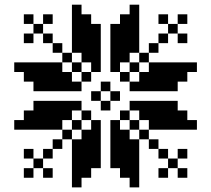

<svg xmlns="http://www.w3.org/2000/svg" viewBox="-20 -812 915 832"><path d="M125 -500H166.7V-458.3H125ZM166.7 -500H208.3V-458.3H166.7ZM208.3 -500H250V-458.3H208.3ZM83.3 -541.7H125V-500H83.3ZM166.7 -458.3H208.3V-416.7H166.7ZM208.3 -458.3H250V-416.7H208.3ZM208.3 -541.7H250V-500H208.3ZM125 -541.7H166.7V-500H125ZM166.7 -541.7H208.3V-500H166.7ZM166.7 -375H208.3V-333.3H166.7ZM208.3 -375H250V-333.3H208.3ZM166.7 -333.3H208.3V-291.7H166.7ZM125 -333.3H166.7V-291.7H125ZM125 -291.7H166.7V-250H125ZM83.3 -291.7H125V-250H83.3ZM208.3 -291.7H250V-250H208.3ZM208.3 -333.3H250V-291.7H208.3ZM166.7 -291.7H208.3V-250H166.7ZM291.7 -83.3H333.3V-41.7H291.7ZM333.3 -125H375V-83.3H333.3ZM375 -166.7H416.7V-125H375ZM375 -208.3H416.7V-166.7H375ZM333.3 -208.3H375V-166.7H333.3ZM291.7 -208.3H333.3V-166.7H291.7ZM291.7 -166.7H333.3V-125H291.7ZM291.7 -125H333.3V-83.3H291.7ZM333.3 -166.7H375V-125H333.3ZM458.3 -166.7H500V-125H458.3ZM458.3 -208.3H500V-166.7H458.3ZM500 -125H541.7V-83.3H500ZM541.7 -83.3H583.3V-41.7H541.7ZM541.7 -208.3H583.3V-166.7H541.7ZM500 -208.3H541.7V-166.7H500ZM500 -166.7H541.7V-125H500ZM541.7 -166.7H583.3V-125H541.7ZM541.7 -125H583.3V-83.3H541.7ZM250 -375H291.7V-333.3H250ZM291.7 -375H333.3V-333.3H291.7ZM375 -291.7H416.7V-250H375ZM375 -250H416.7V-208.3H375ZM250 -458.3H291.7V-416.7H250ZM291.7 -458.3H333.3V-416.7H291.7ZM375 -541.7H416.7V-500H375ZM375 -583.3H416.7V-541.7H375ZM333.3 -583.3H375V-541.7H333.3ZM250 -500H291.7V-458.3H250ZM333.3 -250H375V-208.3H333.3ZM250 -333.3H291.7V-291.7H250ZM291.7 -625H333.3V-583.3H291.7ZM291.7 -666.7H333.3V-625H291.7ZM291.7 -708.3H333.3V-666.7H291.7ZM291.7 -750H333.3V-708.3H291.7ZM333.3 -625H375V-583.3H333.3ZM333.3 -666.7H375V-625H333.3ZM333.3 -708.3H375V-666.7H333.3ZM375 -625H416.7V-583.3H375ZM458.3 -541.7H500V-500H458.3ZM458.3 -583.3H500V-541.7H458.3ZM458.3 -625H500V-583.3H458.3ZM458.3 -666.7H500V-625H458.3ZM500 -583.3H541.7V-541.7H500ZM500 -625H541.7V-583.3H500ZM500 -666.7H541.7V-625H500ZM500 -708.3H541.7V-666.7H500ZM541.7 -625H583.3V-583.3H541.7ZM541.7 -666.7H583.3V-625H541.7ZM541.7 -708.3H583.3V-666.7H541.7ZM541.7 -750H583.3V-708.3H541.7ZM583.3 -500H625V-458.3H583.3ZM541.7 -458.3H583.3V-416.7H541.7ZM583.3 -458.3H625V-416.7H583.3ZM541.7 -375H583.3V-333.3H541.7ZM583.3 -375H625V-333.3H583.3ZM458.3 -291.7H500V-250H458.3ZM458.3 -250H500V-208.3H458.3ZM500 -250H541.7V-208.3H500ZM583.3 -333.3H625V-291.7H583.3ZM708.3 -291.7H750V-250H708.3ZM666.7 -291.7H708.3V-250H666.7ZM625 -291.7H666.7V-250H625ZM666.7 -333.3H708.3V-291.7H666.7ZM625 -333.3H666.7V-291.7H625ZM625 -375H666.7V-333.3H625ZM625 -541.7H666.7V-500H625ZM666.7 -541.7H708.3V-500H666.7ZM708.3 -541.7H750V-500H708.3ZM625 -458.3H666.7V-416.7H625ZM625 -500H666.7V-458.3H625ZM666.7 -500H708.3V-458.3H666.7ZM666.7 -458.3H708.3V-416.7H666.7ZM708.3 -500H750V-458.3H708.3ZM750 -541.7H791.7V-500H750ZM666.7 -375H708.3V-333.3H666.7ZM708.3 -333.3H750V-291.7H708.3ZM750 -291.7H791.7V-250H750ZM375 -666.7H416.7V-625H375ZM333.3 -500H375V-458.3H333.3ZM291.7 -541.7H333.3V-500H291.7ZM250 -583.3H291.7V-541.7H250ZM333.3 -333.3H375V-291.7H333.3ZM291.7 -291.7H333.3V-250H291.7ZM250 -250H291.7V-208.3H250ZM541.7 -291.7H583.3V-250H541.7ZM500 -333.3H541.7V-291.7H500ZM583.3 -250H625V-208.3H583.3ZM583.3 -583.3H625V-541.7H583.3ZM541.7 -541.7H583.3V-500H541.7ZM500 -500H541.7V-458.3H500ZM541.7 -41.7H583.3V0H541.7ZM500 -83.3H541.7V-41.7H500ZM458.3 -125H500V-83.3H458.3ZM291.7 -41.7H333.3V0H291.7ZM333.3 -83.3H375V-41.7H333.3ZM375 -125H416.7V-83.3H375ZM125 -458.3H166.7V-416.7H125ZM83.3 -500H125V-458.3H83.3ZM41.7 -541.7H83.3V-500H41.7ZM125 -375H166.7V-333.3H125ZM83.3 -333.3H125V-291.7H83.3ZM41.7 -291.7H83.3V-250H41.7ZM708.3 -375H750V-333.3H708.3ZM750 -333.3H791.7V-291.7H750ZM791.7 -291.7H833.3V-250H791.7ZM708.3 -458.3H750V-416.7H708.3ZM750 -500H791.7V-458.3H750ZM791.7 -541.7H833.3V-500H791.7ZM458.3 -708.3H500V-666.7H458.3ZM500 -750H541.7V-708.3H500ZM541.7 -791.7H583.3V-750H541.7ZM375 -708.3H416.7V-666.7H375ZM333.3 -750H375V-708.3H333.3ZM291.7 -791.7H333.3V-750H291.7ZM416.7 -458.3H458.3V-416.7H416.7ZM375 -416.7H416.7V-375H375ZM416.7 -375H458.3V-333.3H416.7ZM458.3 -416.7H500V-375H458.3ZM625 -625H666.7V-583.3H625ZM666.7 -666.7H708.3V-625H666.7ZM708.3 -708.3H750V-666.7H708.3ZM666.7 -750H708.3V-708.3H666.7ZM750 -750H791.7V-708.3H750ZM750 -666.7H791.7V-625H750ZM208.3 -625H250V-583.3H208.3ZM166.7 -666.7H208.3V-625H166.7ZM125 -708.3H166.7V-666.7H125ZM83.3 -750H125V-708.3H83.3ZM166.7 -750H208.3V-708.3H166.7ZM83.3 -666.7H125V-625H83.3ZM208.3 -208.3H250V-166.7H208.3ZM166.7 -166.7H208.3V-125H166.7ZM125 -125H166.7V-83.3H125ZM166.7 -83.3H208.3V-41.7H166.7ZM83.3 -83.3H125V-41.7H83.3ZM83.3 -166.7H125V-125H83.3ZM625 -208.3H666.7V-166.7H625ZM666.7 -166.7H708.3V-125H666.7ZM708.3 -125H750V-83.3H708.3ZM750 -166.7H791.7V-125H750ZM750 -83.3H791.7V-41.7H750ZM666.7 -83.3H708.3V-41.7H666.7Z"/></svg>

Font: Yarndings 20
Style: Regular
Weight: 400
Designer: Sarah Cadigan-Fried
Version: Version 1.000; ttfautohint (v1.8.4.7-5d5b)